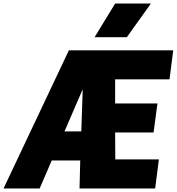

<svg xmlns="http://www.w3.org/2000/svg" viewBox="-65 -1064 998 1084"><path d="M651 -854H469L585 -1044H787ZM811 0H384L388 -158H227L159 0H-45L324 -780H913L892 -616H585V-480H824L802 -316H585L586 -164H832ZM394 -322 402 -560 299 -322Z"/></svg>

Font: Tanohe Sans ExtraBold
Style: Italic
Weight: 800
Designer: Village Type and Design LLC & Cristiano Sobral
Foundry: Cooper Hewitt Smithsonian Design Museum
Version: Version 1.00;September 29, 2021;FontCreator 13.0.0.2655 64-b